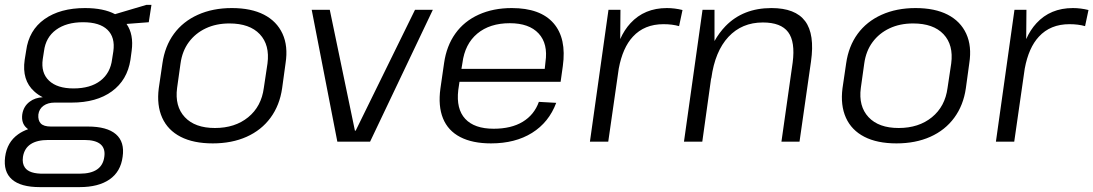

<svg xmlns="http://www.w3.org/2000/svg" viewBox="-34 -580 4476 786"><path d="M259 -160H190Q162 -160 144 -147Q126 -134 123 -111Q121 -87 133 -74.5Q145 -62 174 -62H326Q404 -62 440.5 -30.5Q477 1 468 62Q460 123 414.5 154.5Q369 186 292 186H129Q51 186 15 154.5Q-21 123 -13 62Q-5 2 40 -30Q58 -43 81 -51Q77 -54 73 -58Q53 -77 57 -111Q62 -145 88 -164Q109 -180 141 -182Q121 -192 106 -206Q55 -252 67 -335L73 -372Q84 -456 148 -501.5Q212 -547 314 -547Q390 -547 437 -522L565 -560H586L575 -489L484 -482Q514 -439 505 -372L500 -335Q487 -252 424 -206Q361 -160 259 -160ZM267 -218Q336 -218 377 -249.5Q418 -281 425 -338L430 -370Q438 -427 406 -458Q374 -489 306 -489Q238 -489 195.5 -458Q153 -427 146 -370L141 -338Q133 -282 166.5 -250Q200 -218 267 -218ZM292 131Q384 131 393 62Q398 28 377.5 10.5Q357 -7 311 -7H164Q71 -7 60 62Q56 89 68 106Q86 132 145 131Z M837 7Q758 7 705.5 -20Q653 -47 630 -98Q607 -149 616 -219L631 -321Q641 -391 678 -441.5Q715 -492 776 -519.5Q837 -547 915 -547Q994 -547 1046.5 -520Q1099 -493 1122.5 -442Q1146 -391 1135 -321L1121 -219Q1111 -149 1073.5 -98Q1036 -47 975.5 -20Q915 7 837 7ZM846 -56Q928 -56 982 -100Q1036 -144 1046 -220L1061 -320Q1071 -396 1029.5 -440Q988 -484 905 -484Q851 -484 808.5 -464Q766 -444 739 -407.5Q712 -371 705 -320L691 -220Q681 -145 722.5 -100.5Q764 -56 846 -56Z M1242 -540H1316L1419 -45H1422L1665 -540H1738L1481 0H1347Z M1976 7Q1900 7 1850 -19Q1800 -45 1779.5 -95.5Q1759 -146 1769 -218L1784 -322Q1794 -392 1830 -442.5Q1866 -493 1925.5 -520Q1985 -547 2061 -547Q2178 -547 2232 -485Q2286 -423 2270 -309L2261 -245H1847L1842 -211Q1833 -134 1870.5 -93.5Q1908 -53 1987 -53Q2059 -53 2106 -81.5Q2153 -110 2172 -163L2243 -159Q2213 -79 2144 -36Q2075 7 1976 7ZM1855 -298H2196L2199 -326Q2210 -401 2171 -443Q2132 -485 2053 -485Q1971 -485 1920 -442.5Q1869 -400 1859 -322Z M2457 -540H2506L2505 -420Q2522 -458 2547 -485Q2604 -547 2696 -547Q2712 -547 2728 -545Q2744 -543 2760 -539L2746 -473Q2718 -481 2682 -481Q2604 -481 2557 -430Q2515 -385 2499 -299L2456 0H2381Z M3211 -324Q3222 -409 3192.5 -448.5Q3163 -488 3089 -488Q3003 -488 2948 -429Q2893 -370 2878 -260L2877 -258L2841 0H2766L2842 -540H2891V-412Q2910 -446 2936 -473Q3008 -547 3124 -547Q3222 -547 3262 -493.5Q3302 -440 3286 -328L3239 0H3165Z M3636 7Q3557 7 3504.5 -20Q3452 -47 3429 -98Q3406 -149 3415 -219L3430 -321Q3440 -391 3477 -441.5Q3514 -492 3575 -519.5Q3636 -547 3714 -547Q3793 -547 3845.5 -520Q3898 -493 3921.5 -442Q3945 -391 3934 -321L3920 -219Q3910 -149 3872.5 -98Q3835 -47 3774.5 -20Q3714 7 3636 7ZM3645 -56Q3727 -56 3781 -100Q3835 -144 3845 -220L3860 -320Q3870 -396 3828.5 -440Q3787 -484 3704 -484Q3650 -484 3607.5 -464Q3565 -444 3538 -407.5Q3511 -371 3504 -320L3490 -220Q3480 -145 3521.5 -100.5Q3563 -56 3645 -56Z M4119 -540H4168L4167 -420Q4184 -458 4209 -485Q4266 -547 4358 -547Q4374 -547 4390 -545Q4406 -543 4422 -539L4408 -473Q4380 -481 4344 -481Q4266 -481 4219 -430Q4177 -385 4161 -299L4118 0H4043Z"/></svg>

Font: Pathway Extreme 8pt Thin 12pt Light
Style: Italic
Weight: 300
Italic angle: -8°
Version: Version 1.001;gftools[0.9.26]